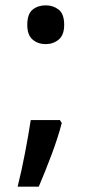

<svg xmlns="http://www.w3.org/2000/svg" viewBox="-20 -572 343 718"><path d="M151 -407Q122 -407 102 -424Q82 -441 82 -479Q82 -520 102 -536Q122 -552 151 -552Q179 -552 199.5 -536Q220 -520 220 -479Q220 -441 199.5 -424Q179 -407 151 -407ZM204 -123 211 -112Q197 -58 173 6Q149 70 125 126H46Q61 66 74 -2.5Q87 -71 95 -123Z"/></svg>

Font: Noto Sans Gurmukhi UI Medium
Style: Regular
Weight: 500
Designer: Jelle Bosma - Monotype Design Team
Foundry: Monotype Imaging Inc.
Version: Version 2.004; ttfautohint (v1.8.4.7-5d5b)